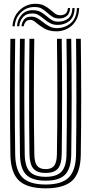

<svg xmlns="http://www.w3.org/2000/svg" viewBox="-20 -1010 494 1039"><path d="M227.2 9.2Q127 9.2 82.4 -33Q37.8 -75.2 36.2 -174Q34.2 -322 34.2 -483.2Q34.2 -644.5 36.2 -800H62.2Q60 -648.2 60 -485.6Q60 -323 62.2 -174.2Q63.5 -87.2 101.8 -49.4Q140 -11.5 227.2 -11.5Q314 -11.5 352 -49.4Q390 -87.2 391.5 -174.2Q393.5 -322 393.5 -483.4Q393.5 -644.8 391.5 -800H417.2Q419.2 -648.5 419.4 -487.9Q419.5 -327.2 417.2 -174Q416 -75 371.4 -32.9Q326.8 9.2 227.2 9.2ZM227.2 -32.2Q153.5 -32.2 121.2 -65.1Q89 -98 88 -173.8Q86.8 -281.2 86.1 -381.2Q85.5 -481.2 86 -583.5Q86.5 -685.8 88 -800H113.8Q111.2 -632.2 111.5 -479.2Q111.8 -326.2 113.8 -174.8Q114.8 -109.5 140.9 -81.4Q167 -53.2 227.2 -53.2Q287 -53.2 313 -81.4Q339 -109.5 339.8 -174.8Q342 -325.2 342 -485Q342 -644.8 339.8 -800H365.5Q368 -629.5 367.8 -477.9Q367.5 -326.2 365.5 -173.8Q364.5 -98.2 332.6 -65.2Q300.8 -32.2 227.2 -32.2ZM227.2 -74Q181.5 -74 161 -97.2Q140.5 -120.5 139.5 -175.8Q137.5 -322.5 137.5 -483.6Q137.5 -644.8 139.5 -800H165.5Q163.5 -652.2 163.2 -495.5Q163 -338.8 165.8 -175.8Q166.2 -131 180.8 -112.9Q195.2 -94.8 227.2 -94.8Q258.5 -94.8 272.9 -112.9Q287.2 -131 288 -175.8Q290.5 -336 290.4 -491.1Q290.2 -646.2 288.2 -800H314Q316 -649.5 316 -487Q316 -324.5 314 -175.8Q313.2 -120.5 292.9 -97.2Q272.5 -74 227.2 -74ZM47.5 -868Q51 -922 87.6 -956.1Q124.2 -990.2 174 -989.5Q201 -989 219.2 -979.6Q237.5 -970.2 251.1 -958.2Q264.8 -946.2 277.2 -937Q289.8 -927.8 305 -927.5Q320.8 -927 332.9 -934.8Q345 -942.5 347.5 -966.2H359.5Q357.5 -935 340.1 -922.4Q322.8 -909.8 299.5 -910Q278.2 -910.2 263.6 -919.5Q249 -928.8 236 -940.9Q223 -953 207.5 -962.4Q192 -971.8 169.2 -972Q124.2 -973 93.4 -942.9Q62.5 -912.8 59.8 -868ZM72 -868Q74.2 -904.5 97.1 -930.1Q120 -955.8 160 -954.8Q183.8 -954.2 200.6 -944.9Q217.5 -935.5 231.4 -923.4Q245.2 -911.2 259.6 -902.1Q274 -893 293 -892.8Q325.8 -892.2 348 -909.1Q370.2 -926 371.8 -966.2H384Q382.2 -917.5 355 -896.1Q327.8 -874.8 290.8 -875.2Q267.8 -875.5 250.8 -884.8Q233.8 -894 219.4 -906.1Q205 -918.2 190.2 -927.5Q175.5 -936.8 157 -937.2Q122.5 -938 104.2 -917Q86 -896 84.2 -868ZM96.5 -868Q97.8 -887.8 110.1 -904.2Q122.5 -920.8 151.8 -919.8Q169.5 -919.5 184.6 -910.1Q199.8 -900.8 214.9 -888.6Q230 -876.5 247.2 -867.2Q264.5 -858 286.8 -857.8Q328 -857.2 361 -883.2Q394 -909.2 396.2 -966.2H408.5Q406.8 -922.8 388.4 -894.8Q370 -866.8 342 -853.4Q314 -840 283.5 -840.5Q245.8 -840.8 219.8 -856Q193.8 -871.2 176.2 -886.6Q158.8 -902 146 -902.5Q127.5 -903.2 118.4 -891.2Q109.2 -879.2 108.8 -868Z"/></svg>

Font: Big Shoulders Inline Display ExtraBold
Style: Regular
Weight: 800
Designer: Patric King
Foundry: XO Type Co
Version: Version 1.000